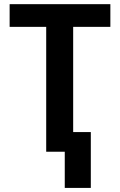

<svg xmlns="http://www.w3.org/2000/svg" viewBox="-20 -731 578 925"><path d="M332.5 -710.9V0H202.6V-710.9ZM511.7 -710.9V-601.6H26.4V-710.9ZM417.5 -94.7V174.3H292V-94.7Z"/></svg>

Font: Roboto Condensed SemiBold
Style: Regular
Weight: 600
Designer: Christian Robertson
Foundry: Google
Version: Version 3.008; 2023